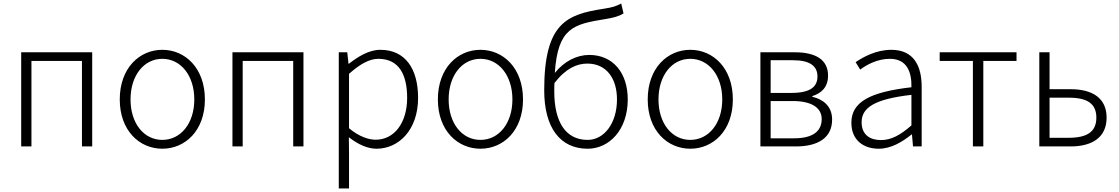

<svg xmlns="http://www.w3.org/2000/svg" viewBox="-20 -829 6334 1087"><path d="M100 0H158V-484H444V0H502V-533H100Z M899 13C1028 13 1140 -89 1140 -266C1140 -444 1028 -547 899 -547C770 -547 658 -444 658 -266C658 -89 770 13 899 13ZM899 -37C795 -37 719 -130 719 -266C719 -402 795 -496 899 -496C1003 -496 1080 -402 1080 -266C1080 -130 1003 -37 899 -37Z M1296 0H1354V-484H1640V0H1698V-533H1296Z M1898 238H1956V46L1955 -52C2009 -10 2062 13 2112 13C2237 13 2347 -93 2347 -275C2347 -439 2275 -547 2133 -547C2068 -547 2007 -508 1955 -468H1953L1946 -533H1898ZM2107 -38C2068 -38 2013 -55 1956 -103V-411C2018 -466 2071 -496 2122 -496C2241 -496 2285 -403 2285 -275C2285 -132 2211 -38 2107 -38Z M2700 13C2829 13 2941 -89 2941 -266C2941 -444 2829 -547 2700 -547C2571 -547 2459 -444 2459 -266C2459 -89 2571 13 2700 13ZM2700 -37C2596 -37 2520 -130 2520 -266C2520 -402 2596 -496 2700 -496C2804 -496 2881 -402 2881 -266C2881 -130 2804 -37 2700 -37Z M3307 -37C3180 -37 3118 -142 3118 -311C3118 -328 3118 -344 3119 -359C3184 -443 3247 -469 3305 -469C3415 -469 3473 -383 3473 -266C3473 -131 3400 -37 3307 -37ZM3497 -809C3465 -793 3452 -788 3395 -779C3189 -747 3061 -699 3061 -318C3061 -105 3152 13 3307 13C3429 13 3534 -94 3534 -266C3534 -418 3449 -518 3316 -518C3245 -518 3174 -482 3121 -416C3138 -673 3228 -692 3407 -721C3450 -728 3481 -735 3510 -753Z M3888 13C4017 13 4129 -89 4129 -266C4129 -444 4017 -547 3888 -547C3759 -547 3647 -444 3647 -266C3647 -89 3759 13 3888 13ZM3888 -37C3784 -37 3708 -130 3708 -266C3708 -402 3784 -496 3888 -496C3992 -496 4069 -402 4069 -266C4069 -130 3992 -37 3888 -37Z M4285 0H4486C4610 0 4691 -48 4691 -152C4691 -231 4636 -268 4579 -281V-285C4630 -301 4668 -335 4668 -401C4668 -493 4595 -533 4480 -533H4285ZM4343 -303V-488H4470C4567 -488 4608 -454 4608 -396C4608 -338 4568 -303 4461 -303ZM4343 -46V-257H4468C4575 -257 4632 -219 4632 -155C4632 -84 4579 -46 4476 -46Z M4955 13C5023 13 5087 -24 5141 -68H5143L5149 0H5198V-338C5198 -456 5153 -547 5026 -547C4939 -547 4865 -505 4824 -477L4850 -435C4887 -463 4948 -496 5018 -496C5119 -496 5142 -414 5140 -335C4905 -308 4800 -252 4800 -134C4800 -35 4869 13 4955 13ZM4967 -36C4908 -36 4858 -64 4858 -137C4858 -219 4930 -268 5140 -292V-119C5077 -64 5026 -36 4967 -36Z M5488 0H5547V-484H5735V-533H5300V-484H5488Z M5864 0H6041C6167 0 6245 -54 6245 -163C6245 -272 6167 -324 6041 -324H5922V-533H5864ZM5922 -49V-276H6031C6136 -276 6187 -242 6187 -163C6187 -84 6136 -49 6031 -49Z"/></svg>

Font: Genne Gothic Light
Style: Regular
Weight: 300
Designer: Ryoko NISHIZUKA (kana & ideographs); Paul D. Hunt (Latin, Greek & Cyrillic); Wenlong ZHANG (bopomofo); Sandoll Communica
Foundry: Adobe Systems Incorporated
Version: Version 1.004;PS 1.004;hotconv 16.6.51;makeotf.lib2.5.65220